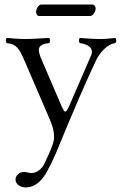

<svg xmlns="http://www.w3.org/2000/svg" viewBox="-20 -580 535 841"><path d="M185 173C200 146 213 119 225 91C301 -93 351 -211 402 -318C415 -346 450 -388 485 -391C491 -397 491 -408 485 -414C461 -411 440 -409 417 -409C395 -409 361 -411 330 -414C324 -408 324 -397 330 -391C360 -388 394 -371 379 -337L284 -118C268 -82 264 -82 248 -119L163 -317C146 -357 137 -386 195 -391C201 -397 201 -408 195 -414C165 -412 115 -409 87 -409C67 -409 29 -412 10 -414C4 -408 4 -397 10 -391C52 -387 64 -369 90 -308L198 -57C219 -9 221 25 211 52C200 84 187 110 173 140C163 159 142 178 118 178C105 178 97 173 87 173C59 173 48 194 48 206C48 226 67 241 93 241C113 241 151 234 185 173ZM375 -510C388 -510 399 -531 399 -543C399 -549 395 -560 385 -560H160C149 -560 138 -540 138 -528C138 -521 142 -510 151 -510Z"/></svg>

Font: Libertinus Serif Display
Style: Regular
Weight: 400
Designer: Philipp H. Poll, Khaled Hosny
Foundry: Caleb Maclennan
Version: Version 7.050;RELEASE